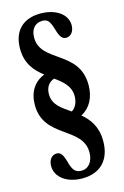

<svg xmlns="http://www.w3.org/2000/svg" viewBox="-144 -882 709 1101"><g transform="rotate(-15 211.0 -332.0)"><path d="M203.5 155.5C310.5 155.5 373 89.5 373 -21C373 -107 335 -157 290 -194.5C344.5 -223.5 375 -279 375 -354.5C375 -560 143.5 -546 143.5 -695.5C143.5 -746 170 -777 213.5 -777C244.5 -777 256.5 -762.5 271 -714C284 -668 296.5 -647.5 321.5 -647.5C350 -647.5 370 -673.5 370 -710C370 -774.5 304.5 -820.5 213.5 -820.5C109.5 -820.5 49 -759.5 49 -655.5C49 -565 94 -516 145 -476.5C82 -452 47.5 -397 47.5 -321C47.5 -123.5 280 -132.5 280 21C280 75.5 251 111.5 210.5 111.5C174 111.5 158.5 93.5 145.5 45.5C132.5 -2.5 120.5 -21 96 -21C66.5 -21 47 5 47 41C47 108 112.5 155.5 203.5 155.5ZM243 -231C191 -267 141.5 -296 141.5 -360.5C141.5 -399.5 159.5 -428 193.5 -439.5C241 -405 281.5 -371 281.5 -313C281.5 -275.5 267 -246.5 243 -231Z"/></g></svg>

Font: Libre Caslon Condensed SemiBold
Style: Regular
Weight: 600
Designer: Pablo Impallari, Rodrigo Fuenzalida, Katja Schimmel, Ertekin Erdin
Foundry: Pablo Impallari, Rodrigo Fuenzalida
Version: Version 2.000;gftools[0.9.33]